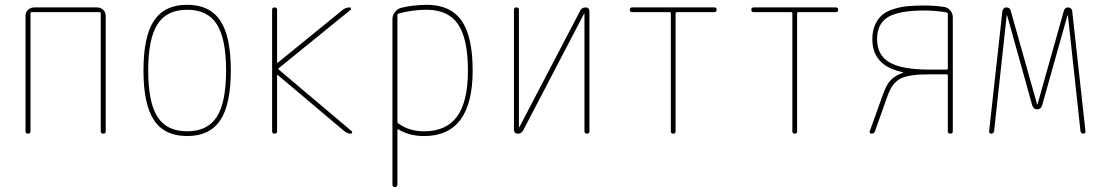

<svg xmlns="http://www.w3.org/2000/svg" viewBox="-20 -550 4540 790"><path d="M85 -9.8V-485.4Q85 -500 95.7 -509.8Q106.4 -519.5 121.1 -519.5H378.9Q393.6 -519.5 404.3 -509.8Q415 -500 415 -485.4V-9.8Q415 0 404.8 0Q394.5 0 394.5 -9.8V-495.1Q394.5 -500 389.6 -500H110.4Q105.5 -500 105.5 -495.1V-9.8Q105.5 0 95.2 0Q85 0 85 -9.8Z M872.1 -450.2Q834 -509.8 750 -509.8Q666 -509.8 627.9 -450.2Q589.8 -390.6 589.8 -259.8Q589.8 -128.9 627.9 -69.3Q666 -9.8 750 -9.8Q834 -9.8 872.1 -69.3Q910.2 -128.9 910.2 -259.8Q910.2 -390.6 872.1 -450.2ZM886.2 -55.2Q842.8 9.8 750 9.8Q657.2 9.8 613.8 -55.2Q570.3 -120.1 570.3 -260.3Q570.3 -400.4 613.8 -465.3Q657.2 -530.3 750 -530.3Q842.8 -530.3 886.2 -465.3Q929.7 -400.4 929.7 -260.3Q929.7 -120.1 886.2 -55.2Z M1099.6 -9.8V-509.8Q1099.6 -519.5 1109.9 -519.5Q1120.1 -519.5 1120.1 -509.8V-293Q1120.1 -292 1121.1 -292H1123L1390.6 -509.8Q1403.3 -519.5 1418.9 -519.5Q1422.9 -519.5 1424.3 -515.6Q1425.8 -511.7 1422.9 -509.8L1127 -269.5Q1124 -266.6 1127 -263.7L1427.7 -9.8Q1429.7 -7.8 1428.7 -3.9Q1427.7 0 1423.8 0Q1410.2 0 1397.5 -9.8L1123 -241.2Q1122.1 -242.2 1121.1 -242.2Q1120.1 -242.2 1120.1 -241.2V-9.8Q1120.1 0 1109.9 0Q1099.6 0 1099.6 -9.8Z M1615.2 -488.3V-48.8Q1615.2 -44.9 1619.1 -42Q1663.1 -9.8 1724.6 -9.8Q1816.4 -9.8 1860.8 -70.8Q1905.3 -131.8 1905.3 -259.8Q1905.3 -390.6 1864.7 -450.2Q1824.2 -509.8 1735.4 -509.8Q1674.8 -509.8 1620.1 -494.1Q1615.2 -492.2 1615.2 -488.3ZM1594.7 210V-471.7Q1594.7 -487.3 1605 -500.5Q1615.2 -513.7 1629.9 -517.6Q1675.8 -529.3 1735.4 -530.3Q1833 -530.3 1878.9 -465.3Q1924.8 -400.4 1924.8 -259.8Q1924.8 9.8 1724.6 9.8Q1665 9.8 1619.1 -17.6Q1615.2 -19.5 1615.2 -15.6V209Q1615.2 219.7 1605 219.7Q1594.7 219.7 1594.7 210Z M2110.4 0Q2095.7 0 2094.7 -15.6V-509.8Q2094.7 -519.5 2105 -519.5Q2115.2 -519.5 2115.2 -509.8V-27.3Q2115.2 -26.4 2116.2 -26.4Q2117.2 -26.4 2117.2 -27.3L2367.2 -505.9Q2374 -519.5 2389.6 -519.5Q2404.3 -519.5 2405.3 -503.9V-9.8Q2405.3 0 2395 0Q2384.8 0 2384.8 -9.8V-493.2Q2384.8 -494.1 2383.8 -494.1Q2382.8 -494.1 2382.8 -493.2L2132.8 -13.7Q2126 0 2110.4 0Z M2581.1 -500Q2571.3 -500 2571.3 -509.8Q2571.3 -519.5 2581.1 -519.5H2918.9Q2928.7 -519.5 2928.7 -509.8Q2928.7 -500 2918.9 -500H2764.6Q2759.8 -500 2759.8 -495.1V-9.8Q2759.8 0 2750 0Q2740.2 0 2740.2 -9.8V-495.1Q2740.2 -500 2735.4 -500Z M3081.1 -500Q3071.3 -500 3071.3 -509.8Q3071.3 -519.5 3081.1 -519.5H3418.9Q3428.7 -519.5 3428.7 -509.8Q3428.7 -500 3418.9 -500H3264.6Q3259.8 -500 3259.8 -495.1V-9.8Q3259.8 0 3250 0Q3240.2 0 3240.2 -9.8V-495.1Q3240.2 -500 3235.4 -500Z M3588.9 -388.7Q3588.9 -323.2 3639.6 -293.5Q3690.4 -263.7 3802.7 -263.7H3875Q3879.9 -263.7 3879.9 -268.6V-493.2Q3879.9 -497.1 3874 -499Q3829.1 -506.8 3783.2 -506.8Q3679.7 -506.8 3634.3 -480Q3588.9 -453.1 3588.9 -388.7ZM3566.4 0Q3562.5 0 3559.6 -2.9Q3556.6 -5.9 3558.6 -9.8L3613.3 -162.1Q3627 -201.2 3645.5 -220.7Q3664.1 -240.2 3696.3 -251V-252Q3696.3 -252.9 3695.3 -252.9Q3569.3 -278.3 3569.3 -388.7Q3569.3 -423.8 3581.1 -449.2Q3592.8 -474.6 3611.3 -489.7Q3629.9 -504.9 3659.7 -513.7Q3689.5 -522.5 3717.3 -524.9Q3745.1 -527.3 3783.2 -527.3Q3825.2 -527.3 3864.3 -521.5Q3878.9 -519.5 3889.6 -507.3Q3900.4 -495.1 3900.4 -478.5V-9.8Q3900.4 0 3890.1 0Q3879.9 0 3879.9 -9.8V-239.3Q3879.9 -244.1 3875 -244.1H3802.7Q3718.8 -244.1 3685.1 -226.6Q3651.4 -209 3632.8 -158.2L3580.1 -9.8Q3576.2 0 3566.4 0Z M4058.6 0Q4054.7 0 4051.8 -2.9Q4048.8 -5.9 4049.8 -9.8L4104.5 -504.9Q4105.5 -510.7 4109.9 -515.1Q4114.3 -519.5 4120.1 -519.5Q4135.7 -519.5 4138.7 -505.9L4247.1 -121.1H4248H4249L4357.4 -505.9Q4361.3 -519.5 4376 -519.5Q4381.8 -519.5 4386.2 -515.1Q4390.6 -510.7 4391.6 -504.9L4446.3 -9.8Q4447.3 -5.9 4444.3 -2.9Q4441.4 0 4437.5 0Q4428.7 0 4425.8 -9.8L4374 -486.3L4373 -487.3L4372.1 -486.3L4267.6 -115.2Q4262.7 -100.6 4248 -100.1Q4233.4 -99.6 4227.5 -115.2L4124 -486.3L4123 -487.3L4122.1 -486.3L4070.3 -9.8Q4067.4 0 4058.6 0Z"/></svg>

Font: Rounded Mgen+ 1mn thin
Style: Regular
Weight: 100
Designer: [Source Han Sans]
Ryoko NISHIZUKA  (kana & ideographs); Paul D. Hunt (Latin, Greek & Cyrillic); Wenlong ZHANG  (bopomofo
Version: Version 1.059.20150602